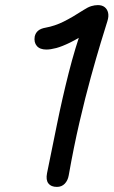

<svg xmlns="http://www.w3.org/2000/svg" viewBox="-20 -729 450 761"><path d="M252.4 -34Q248.8 -13.4 236.6 -0.8Q224.4 11.8 205.6 11.8Q182.2 11.8 171.7 -2.1Q161.2 -16 166.4 -42.4Q185.4 -135.6 206.1 -237.5Q226.8 -339.4 252.2 -439.8Q277.6 -540.2 309.2 -628.2L335.2 -605.4Q290.2 -576.2 257.9 -560.4Q225.6 -544.6 203 -538.6Q180.4 -532.6 163.8 -532.6Q138.2 -532.6 126 -546.8Q113.8 -561 117.6 -584.4Q121 -599 131.5 -607.6Q142 -616.2 161 -619.4Q197.4 -626 232.3 -643.4Q267.2 -660.8 312.2 -690Q328.4 -700.6 341.8 -704.7Q355.2 -708.8 368 -708.8Q384.8 -708.8 395.1 -700.5Q405.4 -692.2 408.5 -678.2Q411.6 -664.2 405.8 -645.6Q396.6 -616.8 379.3 -559.7Q362 -502.6 340 -423.1Q318 -343.6 295.1 -244.9Q272.2 -146.2 252.4 -34Z"/></svg>

Font: Shantell Sans Light
Style: Italic
Weight: 300
Italic angle: -11°
Designer: Stephen Nixon, Anya Danilova, Shantell Martin
Foundry: Arrow Type
Version: Version 1.008;[ac192a2d6]